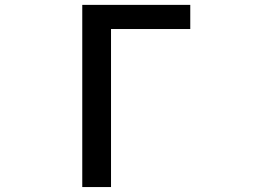

<svg xmlns="http://www.w3.org/2000/svg" viewBox="-20 -756 1040 776"><path d="M312.5 0V-736.3H749V-638.7H428.7V0Z"/></svg>

Font: Gen Shin Gothic Monospace Medium
Style: Regular
Weight: 500
Designer: [Source Han Sans]
Ryoko NISHIZUKA  (kana & ideographs); Paul D. Hunt (Latin, Greek & Cyrillic); Wenlong ZHANG  (bopomofo
Version: Version 1.002.20150607